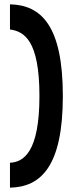

<svg xmlns="http://www.w3.org/2000/svg" viewBox="-20 -715 335 886"><path d="M26 36V151C168 148 270 54 270 -272C270 -598 169 -692 26 -695V-579C91 -570 162 -530 162 -272C162 -13 89 33 26 36Z"/></svg>

Font: Charger Eco
Style: Regular
Weight: 1000
Designer: Jasper
Foundry: Cannot Into Space Fonts
Version: Version 1.1